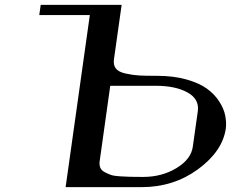

<svg xmlns="http://www.w3.org/2000/svg" viewBox="-20 -770 998 790"><path d="M390.6 -110.4Q387.7 -93.8 392.1 -81.5Q396.5 -69.3 410.2 -62Q423.8 -54.7 436.5 -50.3Q449.2 -45.9 475.1 -44.4Q501 -43 517.6 -42.5Q534.2 -42 568.4 -42Q646.5 -42 706.5 -78.6Q766.6 -115.2 773.4 -167L793.9 -312.5Q800.8 -362.3 751.5 -389.6Q702.1 -417 621.1 -417H433.6ZM480.5 -750 449.2 -528.3Q445.3 -502.9 456.5 -488.3Q467.8 -473.6 497.6 -467.3Q527.3 -460.9 552.2 -459.5Q577.1 -458 627 -458Q694.3 -458 747.6 -442.9Q800.8 -427.7 832 -404.8Q863.3 -381.8 882.3 -352.1Q901.4 -322.3 906.7 -294.4Q912.1 -266.6 909.2 -241.2Q895.5 -147.5 794.9 -73.7Q694.3 0 562.5 0H250L349.6 -708H141.6L147.5 -750Z"/></svg>

Font: okolaks
Style: BoldItalic
Weight: 600
Width: 8
Italic angle: -8°
Version: Version 000.6.0